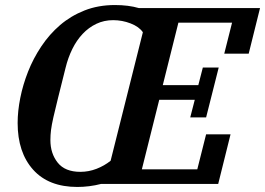

<svg xmlns="http://www.w3.org/2000/svg" viewBox="-20 -730 1052 762"><path d="M287 12Q173 12 111.5 -56.5Q50 -125 50 -242Q50 -289 60.5 -341.5Q71 -394 91.5 -446Q112 -498 144 -546Q176 -594 218.5 -630.5Q261 -667 315.5 -688.5Q370 -710 436 -710Q490 -710 531 -698H1012L967 -517H870L901 -640H688L626 -392H767L785 -462H848L798 -264H735L753 -334H612L543 -58H763L798 -197H895L846 0H381Q358 6 334 9Q310 12 287 12ZM299 -48Q332 -48 363 -60Q394 -72 419 -92L547 -602Q532 -624 498.5 -637Q465 -650 429 -650Q393 -650 362.5 -635.5Q332 -621 308 -595.5Q284 -570 267 -535.5Q250 -501 240 -460Q222 -388 210.5 -342Q199 -296 192 -265Q185 -234 182.5 -214Q180 -194 180 -174Q180 -121 209 -84.5Q238 -48 299 -48Z"/></svg>

Font: IBM Plex Serif SemiBold
Style: Italic
Weight: 600
Italic angle: -14°
Designer: Mike Abbink, Paul van der Laan, Pieter van Rosmalen
Foundry: Bold Monday
Version: Version 2.5